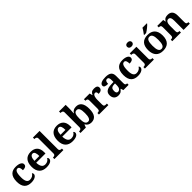

<svg xmlns="http://www.w3.org/2000/svg" viewBox="565 -2781 4802 4802"><g transform="rotate(-45 2965.5 -380.0)"><path d="M295 10C430 10 489 -50 489 -100C489 -118 481 -136 465 -146C442 -100 389 -65 320 -65C236 -65 201 -132 201 -267C201 -438 238 -488 296 -488C346 -488 361 -428 361 -359C465 -359 490 -401 490 -444C490 -503 421 -549 292 -549C154 -549 47 -482 47 -266C47 -61 148 10 295 10Z M833 10C968 10 1030 -40 1030 -97C1030 -119 1021 -136 1003 -146C980 -100 931 -65 862 -65C779 -65 732 -123 728 -257H1056V-308C1056 -467 967 -549 822 -549C664 -549 574 -453 574 -265C574 -91 663 10 833 10ZM903 -321H730C733 -427 768 -484 824 -484C881 -484 903 -423 903 -321Z M1115 0H1433V-53H1421C1392 -53 1350 -61 1350 -118V-760H1115V-707H1127C1155 -707 1198 -699 1198 -646V-118C1198 -61 1156 -53 1127 -53H1115Z M1756 10C1891 10 1953 -40 1953 -97C1953 -119 1944 -136 1926 -146C1903 -100 1854 -65 1785 -65C1702 -65 1655 -123 1651 -257H1979V-308C1979 -467 1890 -549 1745 -549C1587 -549 1497 -453 1497 -265C1497 -91 1586 10 1756 10ZM1826 -321H1653C1656 -427 1691 -484 1747 -484C1804 -484 1826 -423 1826 -321Z M2418 10C2551 10 2623 -76 2623 -270C2623 -463 2552 -548 2422 -548C2346 -548 2301 -517 2272 -468H2265C2269 -498 2273 -559 2273 -589V-760H2038V-707H2042C2085 -707 2121 -697 2121 -640V-123C2121 -62 2083 -53 2045 -53H2038V0H2228L2256 -78H2265C2294 -26 2341 10 2418 10ZM2376 -65C2296 -65 2273 -138 2273 -270C2273 -408 2296 -474 2375 -474C2442 -474 2469 -407 2469 -271C2469 -138 2442 -65 2376 -65Z M2690 0H3024V-53H2992C2952 -53 2922 -61 2922 -120V-293C2922 -339 2932 -453 3002 -453C3040 -453 3051 -425 3051 -370C3131 -370 3178 -406 3178 -467C3178 -519 3141 -548 3063 -548C2981 -548 2948 -518 2922 -458H2917L2897 -536H2695V-483H2698C2742 -483 2770 -474 2770 -415V-125C2770 -62 2738 -53 2693 -53H2690Z M3375 10C3451 10 3480 -15 3524 -69H3533L3554 0H3740V-53H3736C3691 -53 3676 -69 3676 -124V-379C3676 -504 3606 -549 3466 -549C3353 -549 3260 -520 3260 -447C3260 -398 3306 -380 3395 -380C3395 -442 3411 -488 3462 -488C3517 -488 3524 -441 3524 -374V-319L3442 -316C3292 -311 3218 -261 3218 -153C3218 -42 3287 10 3375 10ZM3430 -63C3391 -63 3373 -92 3373 -149C3373 -221 3399 -259 3479 -263L3524 -266V-191C3524 -113 3487 -63 3430 -63Z M4067 10C4202 10 4261 -50 4261 -100C4261 -118 4253 -136 4237 -146C4214 -100 4161 -65 4092 -65C4008 -65 3973 -132 3973 -267C3973 -438 4010 -488 4068 -488C4118 -488 4133 -428 4133 -359C4237 -359 4262 -401 4262 -444C4262 -503 4193 -549 4064 -549C3926 -549 3819 -482 3819 -266C3819 -61 3920 10 4067 10Z M4470 -626C4516 -626 4556 -649 4556 -698C4556 -749 4516 -770 4470 -770C4422 -770 4385 -749 4385 -698C4385 -649 4422 -626 4470 -626ZM4316 0H4634V-53H4622C4593 -53 4551 -61 4551 -118V-536H4316V-483H4328C4356 -483 4399 -475 4399 -422V-118C4399 -61 4357 -53 4328 -53H4316Z M4897 -619V-606H4965C5028 -642 5126 -721 5151 -756V-766H4994C4973 -721 4926 -657 4897 -619ZM4956 10C5127 10 5217 -82 5217 -270C5217 -458 5119 -549 4959 -549C4787 -549 4698 -458 4698 -270C4698 -82 4796 10 4956 10ZM4958 -53C4881 -53 4853 -128 4853 -270C4853 -413 4880 -485 4957 -485C5034 -485 5062 -413 5062 -270C5062 -128 5035 -53 4958 -53Z M5284 0H5591V-53H5588C5544 -53 5516 -62 5516 -118V-309C5516 -391 5537 -464 5603 -464C5662 -464 5683 -415 5683 -329V0H5905V-53H5902C5857 -53 5835 -62 5835 -124V-356C5835 -491 5773 -549 5670 -549C5607 -549 5557 -540 5517 -465H5512L5499 -536H5289V-483H5292C5336 -483 5364 -474 5364 -418V-122C5364 -62 5331 -53 5286 -53H5284Z"/></g></svg>

Font: Noto Serif NP Hmong
Style: Bold
Weight: 700
Designer: Dalton Maag Ltd
Foundry: Dalton Maag Ltd
Version: Version 1.001